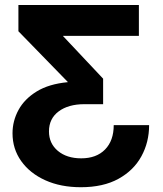

<svg xmlns="http://www.w3.org/2000/svg" viewBox="-20 -536 660 779"><path d="M308.1 223.6Q226.1 223.6 163.6 195.3Q101.1 167 65.9 117.4Q30.8 67.9 30.8 4.9Q30.8 -44.9 54.9 -89.6Q79.1 -134.3 128.7 -164.8Q178.2 -195.3 254.9 -202.6V-203.6L54.7 -409.2V-515.6H543.5V-390.6H235.8V-389.6L398.4 -216.8V-113.3H322.3Q257.3 -113.3 218 -84Q178.7 -54.7 178.7 -2.9Q178.7 45.9 214.8 76.2Q251 106.4 309.6 106.4Q371.1 106.4 406.2 70.6Q441.4 34.7 441.4 -28.3H585Q585 41 553.7 98.1Q522.5 155.3 460.7 189.5Q398.9 223.6 308.1 223.6Z"/></svg>

Font: Inter Display
Style: Bold
Weight: 700
Designer: Rasmus Andersson
Foundry: rsms
Version: Version 4.001;git-9221beed3